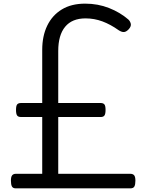

<svg xmlns="http://www.w3.org/2000/svg" viewBox="-20 -1035 789 1055"><path d="M67 0Q51 0 45.5 -10.5Q40 -21 40 -42Q40 -64 47 -72Q54 -80 67 -80H212V-392H96Q80 -392 74 -400.5Q68 -409 68 -431Q68 -454 74.5 -461.5Q81 -469 96 -469H212V-761Q212 -837 239.5 -894Q267 -951 319.5 -983Q372 -1015 448 -1015Q518 -1015 579 -991Q640 -967 685 -928Q695 -919 698.5 -905Q702 -891 688 -875Q674 -860 661.5 -859Q649 -858 632 -869Q587 -901 542.5 -917.5Q498 -934 450 -934Q376 -934 338 -888Q300 -842 300 -755V-469H533Q547 -469 553.5 -461.5Q560 -454 560 -431Q560 -409 554 -400.5Q548 -392 533 -392H300V-80H696Q710 -80 717 -72Q724 -64 724 -42Q724 -21 718.5 -10.5Q713 0 696 0Z"/></svg>

Font: Playwrite PE
Style: Regular
Weight: 400
Designer: Veronika Burian, José Scaglione
Foundry: TypeTogether
Version: Version 1.002